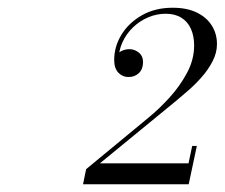

<svg xmlns="http://www.w3.org/2000/svg" viewBox="-20 -933 580 496"><path d="M194.5 -457 202.5 -496 363.5 -629Q390 -650.5 417.2 -680.2Q444.5 -710 463 -744.5Q481.5 -779 481.5 -815.5Q481.5 -840 473.2 -858.5Q465 -877 448.5 -887.2Q432 -897.5 408 -897.5Q384.5 -897.5 362.8 -888.2Q341 -879 323.8 -862.5Q306.5 -846 296.5 -824.2Q286.5 -802.5 286.5 -778H275.5Q275.5 -789 287.5 -797.5Q299.5 -806 314.5 -806Q327.5 -806 338.5 -797.2Q349.5 -788.5 349.5 -772.5Q349.5 -754.5 338.8 -744.2Q328 -734 312 -734Q296.5 -734 285.8 -745.2Q275 -756.5 275 -778Q275 -813 294 -843.8Q313 -874.5 347 -893.8Q381 -913 426 -913Q462.5 -913 488 -900.8Q513.5 -888.5 527 -867.2Q540.5 -846 540.5 -819Q540.5 -796.5 529.2 -774.8Q518 -753 501 -733.8Q484 -714.5 466 -699Q448 -683.5 435 -672.5L238 -511H467L476.5 -556H488.5L467.5 -457Z"/></svg>

Font: Bodoni Moda 11pt
Style: Italic
Weight: 400
Italic angle: -13°
Version: Version 2.004